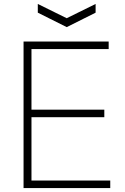

<svg xmlns="http://www.w3.org/2000/svg" viewBox="-20 -950 632 970"><path d="M171 -930 317 -858 463 -930V-886L317 -813L171 -886ZM99 -740H529V-702H139V-396H507V-358H139V-38H537V0H99Z"/></svg>

Font: Encode Sans Normal
Style: Thin
Weight: 100
Designer: Pablo Impallari, Andres Torresi
Foundry: Pablo Impallari, Andres Torresi
Version: Version 1.000; ttfautohint (v1.00) -l 8 -r 50 -G 200 -x 14 -